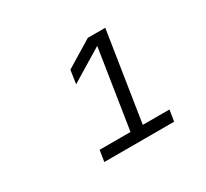

<svg xmlns="http://www.w3.org/2000/svg" viewBox="-99 -977 798 743"><g transform="rotate(-30 300.0 -606.0)"><path d="M176 -382H488L496 -432H377L439 -830H361L241 -757L232 -697L377 -785L322 -432H184Z"/></g></svg>

Font: JetBrains Mono ExtraLight
Style: Italic
Weight: 240
Italic angle: -9°
Monospace: yes
Designer: Philipp Nurullin, Konstantin Bulenkov
Foundry: JetBrains
Version: Version 2.305